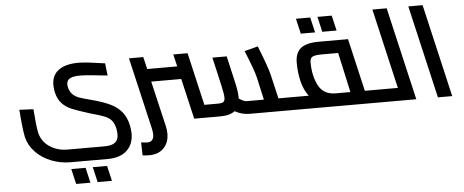

<svg xmlns="http://www.w3.org/2000/svg" viewBox="-64 -876 3528 1459"><g transform="rotate(-5 1700.0 -146.0)"><path d="M104 27Q91 -32 80 -183L187 -178Q197 -46 207 1Q223 70 281.5 110Q340 150 419 150H702Q756 150 781.5 130Q807 110 807 67Q807 50 802 22Q793 -17 775 -38.5Q757 -60 725.5 -73.5Q694 -87 634 -103L613 -109Q520 -138 476 -156.5Q432 -175 402.5 -206.5Q373 -238 360 -293Q354 -323 354 -349Q354 -423 407.5 -461.5Q461 -500 559 -500Q590 -500 634 -495Q678 -490 760 -478L771 -384Q702 -392 647 -397Q592 -402 562 -402Q509 -402 484.5 -388Q460 -374 460 -344Q460 -334 463 -320Q471 -286 492 -266Q513 -246 543.5 -235.5Q574 -225 636 -209L658 -203Q731 -182 778 -159Q825 -136 858.5 -97Q892 -58 906 4Q914 44 914 71Q914 153 862.5 200.5Q811 248 717 248H434Q356 248 286.5 220.5Q217 193 168.5 143Q120 93 104 27ZM434 300H543L570 416H461ZM598 300H707L734 416H625Z M2199 -18Q2199 0 2186 0H1821Q1762 0 1708 -30Q1671 0 1597 0H1398L1326 -309H1097L1178 37Q1185 65 1185 95Q1185 164 1144.5 205.5Q1104 247 1034 247Q1009 247 983 244L980 145Q1022 149 1029 149Q1052 149 1064.5 134.5Q1077 120 1077 93Q1077 74 1071 47L944 -500H1053L1075 -407H1304L1282 -500H1391L1484 -98H1583Q1616 -98 1628.5 -106Q1641 -114 1641 -139Q1641 -163 1627 -227L1576 -450H1685L1734 -237Q1748 -175 1748 -135V-123Q1785 -98 1806 -98H1938L1899 -272Q1894 -296 1872 -356Q1850 -416 1824 -478L1927 -505Q1994 -336 2006 -282L2049 -98H2163Q2179 -98 2189 -67Q2199 -36 2199 -18Z M2859 -18Q2859 0 2846 0H2186Q2170 0 2160 -30.5Q2150 -61 2150 -80Q2150 -98 2163 -98H2280Q2243 -147 2227 -214.5Q2211 -282 2211 -355Q2211 -430 2253.5 -465Q2296 -500 2393 -500H2615L2708 -98H2823Q2839 -98 2849 -67Q2859 -36 2859 -18ZM2598 -98 2531 -402H2408Q2356 -402 2336 -392Q2316 -382 2316 -350Q2316 -247 2354.5 -172.5Q2393 -98 2486 -98ZM2234 -689H2343L2370 -573H2261ZM2398 -689H2507L2534 -573H2425Z M3092 0H2846Q2830 0 2820 -30.5Q2810 -61 2810 -80Q2810 -98 2823 -98H2960L2819 -708H2928Z M3093 -708H3202L3366 0H3257Z"/></g></svg>

Font: Cairo SemiBold
Style: Italic
Weight: 600
Italic angle: -13°
Designer: Mohamed Gaber, Accademia di Belle Arti di Urbino and others
Foundry: Kief Type Foundry, Accademia di Belle Arti di Urbino and others
Version: Version 3.011